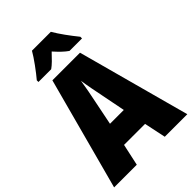

<svg xmlns="http://www.w3.org/2000/svg" viewBox="-265 -1105 1150 1150"><g transform="rotate(-45 310.0 -529.5)"><path d="M391 -993H231C210 -955 156 -882 126 -847V-833H234C257 -849 280 -873 311 -906C340 -874 364 -850 389 -833H495V-847C457 -894 417 -948 391 -993ZM429 -66H620L426 -781H192L0 -66H192L222 -204H400ZM340 -500 369 -353H252L282 -502C293 -553 305 -617 311 -658C317 -615 330 -549 340 -500Z"/></g></svg>

Font: Noto Sans Malayalam UI Condensed Black
Style: Regular
Weight: 900
Width: 3
Designer: Jelle Bosma - Monotype Design Team
Foundry: Monotype Imaging Inc.
Version: Version 2.104